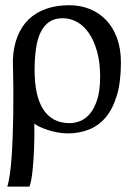

<svg xmlns="http://www.w3.org/2000/svg" viewBox="-20 -481 503 721"><path d="M215.3 -412.6Q185.1 -412.6 164.8 -398.7Q144.5 -384.8 132.3 -359.1Q120.1 -333.5 115 -297.4Q109.9 -261.2 109.9 -216.8Q109.9 -170.4 117.7 -133.8Q125.5 -97.2 141.6 -71.5Q157.7 -45.9 182.6 -32.2Q207.5 -18.6 241.7 -18.6Q259.8 -18.6 280 -26.1Q300.3 -33.7 317.1 -53.2Q334 -72.8 345 -106.7Q356 -140.6 356 -193.4Q356 -246.1 344.7 -286.9Q333.5 -327.6 314.5 -355.7Q295.4 -383.8 269.8 -398.2Q244.1 -412.6 215.3 -412.6ZM240.7 -461.4Q281.2 -461.4 316.7 -447.3Q352.1 -433.1 378.2 -406Q404.3 -378.9 419.2 -338.6Q434.1 -298.3 434.1 -246.6Q434.1 -172.9 418.7 -122.1Q403.3 -71.3 376.5 -39.8Q349.6 -8.3 313 5.9Q276.4 20 233.9 20Q216.8 20 197.8 16.6Q178.7 13.2 161.1 7.6Q143.6 2 129.6 -4.6Q115.7 -11.2 108.9 -17.1Q109.9 33.2 107.9 78.6Q106.9 98.1 105.7 118.4Q104.5 138.7 102.5 157.5Q100.6 176.3 97.7 192.4Q94.7 208.5 90.8 219.7H7.3Q13.2 201.7 17.3 171.6Q21.5 141.6 23.9 104.7Q26.4 67.9 27.8 26.9Q29.3 -14.2 29.8 -54.2Q31.2 -147.9 28.3 -255.4Q30.3 -305.7 45.7 -344.2Q61 -382.8 88.1 -408.7Q115.2 -434.6 153.6 -448Q191.9 -461.4 240.7 -461.4Z"/></svg>

Font: Charis SIL
Style: Bold
Weight: 700
Foundry: SIL International
Version: Version 4.112